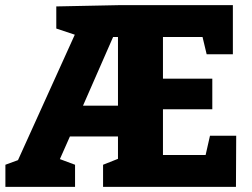

<svg xmlns="http://www.w3.org/2000/svg" viewBox="-20 -727 981 747"><path d="M780 -124 797 -199H899L898 0H381V-86L439 -109V-196H252L213 -108L272 -86V0H1V-86L50 -104L271 -592L199 -616V-702L444 -707H886V-516H784L768 -583H614V-421H806V-302H614V-124ZM420 -583 303 -316H439V-583Z"/></svg>

Font: Bitter Pro ExtraBold
Style: Regular
Weight: 800
Designer: Sol Matas, and Bitter project Authors
Foundry: Sol Matas
Version: Version 1.010